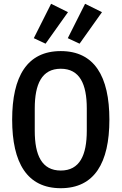

<svg xmlns="http://www.w3.org/2000/svg" viewBox="-20 -979 640 1011"><path d="M338 -915 249 -959 158 -778 220 -749ZM517 -915 428 -959 337 -778 399 -749ZM300 12C477 12 556 -121 556 -349C556 -577 477 -710 300 -710C123 -710 44 -577 44 -349C44 -121 123 12 300 12ZM300 -81C200 -81 163 -162 163 -290V-408C163 -536 200 -617 300 -617C400 -617 437 -536 437 -408V-291C437 -162 400 -81 300 -81Z"/></svg>

Font: IBM Plex Mono Medm
Style: Regular
Weight: 500
Monospace: yes
Designer: Mike Abbink, Paul van der Laan, Pieter van Rosmalen
Foundry: Bold Monday
Version: Version 2.004